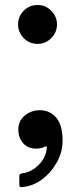

<svg xmlns="http://www.w3.org/2000/svg" viewBox="-20 -583 294 770"><path d="M53.5 -64Q53.5 -98 79.2 -119.5Q105 -141 140 -141Q179.5 -141 205.2 -111.5Q231 -82 231 -19Q231 25.5 208.8 66.5Q186.5 107.5 150.2 135.2Q114 163 71 167Q64 168 60.8 166.5Q57.5 165 57.5 157V124Q57.5 117 60.8 115Q64 113 70 112Q107.5 107 136.8 76.5Q166 46 167.5 8Q167.5 0.5 158 6Q146.5 13 124.5 13Q92 13 72.8 -8.8Q53.5 -30.5 53.5 -64ZM52.5 -485Q52.5 -517 75.2 -540Q98 -563 130.5 -563Q162.5 -563 185.5 -540Q208.5 -517 208.5 -485Q208.5 -453 185.5 -430Q162.5 -407 130.5 -407Q98 -407 75.2 -430Q52.5 -453 52.5 -485Z"/></svg>

Font: Besley SemiBold
Style: Regular
Weight: 600
Designer: Owen Earl
Foundry: indestructible type*
Version: Version 2.001; ttfautohint (v1.8.3)